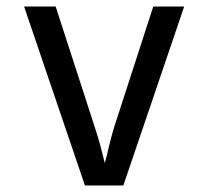

<svg xmlns="http://www.w3.org/2000/svg" viewBox="-20 -570 640 590"><path d="M241 0 54 -550H151L271 -180Q282 -147 290 -116.5Q298 -86 302 -69Q307 -86 314 -116.5Q321 -147 331 -180L451 -550H546L359 0Z"/></svg>

Font: Atlassian Mono
Style: Regular
Weight: 400
Monospace: yes
Designer: Philipp Nurullin, Konstantin Bulenkov
Foundry: Modifications by Atlassian Pty Ltd, manufactured by JetBrains
Version: Version 2.304